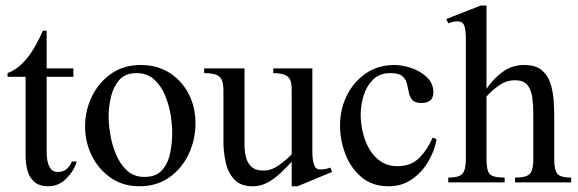

<svg xmlns="http://www.w3.org/2000/svg" viewBox="-20 -647 2050 681"><path d="M234.9 -74.2H252Q242.7 -41 215.3 -13.7Q188 13.7 151.4 13.7Q119.6 13.7 102.1 -1.7Q84.5 -17.1 77.6 -41.7Q70.8 -66.4 70.8 -93.8V-374.5H6.8V-387.7Q37.6 -399.4 61.3 -424.1Q85 -448.7 102.5 -479.2Q120.1 -509.8 131.8 -538.1H145.5V-404.3H240.2V-374.5H145.5V-104.5Q145.5 -91.3 148.4 -75.7Q151.4 -60.1 159.7 -48.6Q168 -37.1 184.6 -37.1Q204.6 -37.1 216.3 -47.4Q228 -57.6 234.9 -74.2Z M673.3 -210Q673.3 -151.4 649.2 -100.3Q625 -49.3 580.6 -17.8Q536.1 13.7 474.1 13.7Q416 13.7 372.6 -16.6Q329.1 -46.9 305.4 -95.2Q281.7 -143.6 281.7 -198.2Q281.7 -254.9 305.9 -304.7Q330.1 -354.5 374.3 -385.5Q418.5 -416.5 478.5 -416.5Q537.6 -416.5 581.3 -388.7Q625 -360.8 649.2 -314Q673.3 -267.1 673.3 -210ZM590.8 -175.3Q590.8 -204.6 585 -240.7Q579.1 -276.9 564.7 -310.5Q550.3 -344.2 525.9 -366Q501.5 -387.7 463.9 -387.7Q423.8 -387.7 402.6 -362.8Q381.3 -337.9 373.3 -302.5Q365.2 -267.1 365.2 -234.9Q365.2 -206.1 371.3 -169.4Q377.4 -132.8 391.8 -98.6Q406.2 -64.5 430.7 -42Q455.1 -19.5 492.2 -19.5Q534.7 -19.5 555.9 -44.7Q577.1 -69.8 584 -106Q590.8 -142.1 590.8 -175.3Z M1157.7 -37.1 1035.2 13.7H1014.6V-73.2Q997.1 -54.2 975.8 -33.9Q954.6 -13.7 929.9 0Q905.3 13.7 877 13.7Q833 13.7 810.5 -11Q788.1 -35.6 780.3 -72.3Q772.5 -108.9 772.5 -144V-325.2Q772.5 -364.7 757.1 -376.2Q741.7 -387.7 704.1 -387.7V-404.3H847.2V-134.3Q847.2 -111.3 852.3 -90.1Q857.4 -68.8 872.1 -55.4Q886.7 -42 914.1 -42Q942.9 -42 969.2 -61Q995.6 -80.1 1014.6 -99.6V-328.6Q1014.6 -365.7 999 -376.7Q983.4 -387.7 949.2 -387.7V-404.3H1087.9V-106.4Q1087.9 -97.7 1089.4 -83.3Q1090.8 -68.8 1096.4 -57.4Q1102.1 -45.9 1115.2 -45.9Q1134.8 -45.9 1151.9 -52.7Z M1514.6 -159.2 1528.3 -153.3Q1521.5 -111.8 1498.8 -73.5Q1476.1 -35.2 1440.4 -10.7Q1404.8 13.7 1358.9 13.7Q1300.3 13.7 1262 -18.8Q1223.6 -51.3 1204.8 -100.8Q1186 -150.4 1186 -201.7Q1186 -258.3 1209.7 -307.1Q1233.4 -356 1276.9 -386.2Q1320.3 -416.5 1379.4 -416.5Q1406.7 -416.5 1438.7 -405.8Q1470.7 -395 1493.9 -373.3Q1517.1 -351.6 1517.1 -319.3Q1517.1 -299.8 1505.9 -290.8Q1494.6 -281.7 1475.6 -281.7Q1451.7 -281.7 1442.4 -292.5Q1433.1 -303.2 1430.2 -319.1Q1427.2 -335 1423.3 -350.6Q1419.4 -366.2 1407 -377Q1394.5 -387.7 1364.7 -387.7Q1326.2 -387.7 1303 -364.5Q1279.8 -341.3 1269.5 -307.1Q1259.3 -272.9 1259.3 -240.2Q1259.3 -210.4 1266.6 -178.5Q1273.9 -146.5 1289.6 -119.1Q1305.2 -91.8 1330.1 -74.7Q1355 -57.6 1390.1 -57.6Q1439 -57.6 1468.5 -88.4Q1498 -119.1 1514.6 -159.2Z M2005.9 0H1806.6V-17.1Q1846.2 -17.1 1858.9 -30Q1871.6 -43 1871.6 -82.5V-241.2Q1871.6 -272 1868.2 -299.6Q1864.7 -327.1 1851.3 -344.7Q1837.9 -362.3 1806.6 -362.3Q1775.9 -362.3 1750.2 -344.2Q1724.6 -326.2 1705.6 -304.7V-82.5Q1705.6 -42.5 1716.8 -29.8Q1728 -17.1 1770 -17.1V0H1569.8V-17.1Q1608.9 -17.1 1620.6 -31.2Q1632.3 -45.4 1632.3 -82.5V-509.8Q1632.3 -537.6 1627.2 -554.4Q1622.1 -571.3 1602.5 -571.3Q1594.2 -571.3 1586.2 -569.3Q1578.1 -567.4 1569.8 -564.5L1563 -579.6L1685.1 -627.4H1705.6V-332Q1729 -367.2 1762.5 -391.8Q1795.9 -416.5 1839.8 -416.5Q1878.4 -416.5 1900.1 -399.2Q1921.9 -381.8 1931.4 -354Q1940.9 -326.2 1943.4 -294.4Q1945.8 -262.7 1945.8 -233.9V-82.5Q1945.8 -45.4 1956.5 -31.2Q1967.3 -17.1 2005.9 -17.1Z"/></svg>

Font: Scheherazade New Rohingya
Style: Regular
Weight: 400
Designer: SIL International
Foundry: SIL International
Version: Version 3.000 ; LngRng